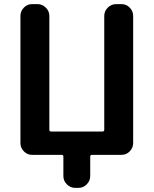

<svg xmlns="http://www.w3.org/2000/svg" viewBox="-20 -750 744 930"><path d="M135 0Q112 0 95.5 -17Q79 -34 79 -57V-673Q79 -696 95.5 -713Q112 -730 135 -730H162Q185 -730 202 -713Q219 -696 219 -673V-122Q219 -113 227 -113H477Q485 -113 485 -122V-673Q485 -696 502 -713Q519 -730 542 -730H569Q592 -730 608.5 -713Q625 -696 625 -673V-57Q625 -34 608.5 -17Q592 0 569 0H426Q417 0 417 9V103Q417 126 400 143Q383 160 360 160H344Q321 160 304 143Q287 126 287 103V9Q287 0 278 0Z"/></svg>

Font: Rounded Mplus 1c Bold
Style: Bold
Weight: 700
Version: Version 1.059.20150529